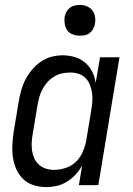

<svg xmlns="http://www.w3.org/2000/svg" viewBox="-20 -753 540 781"><path d="M169 8Q142 8 117.5 0.5Q93 -7 75 -24Q57 -41 46.5 -64.5Q36 -88 32.5 -113.5Q29 -139 30.5 -166Q32 -193 36 -219L56 -339Q60 -362 66 -384.5Q72 -407 83 -428.5Q94 -450 110 -469Q126 -488 146 -502Q166 -516 189 -522Q212 -528 235 -528Q260 -528 284 -521Q308 -514 326 -498.5Q344 -483 355 -461.5Q366 -440 369 -415L387 -520H466L380 0H301L314 -80Q303 -60 287.5 -43Q272 -26 252.5 -14Q233 -2 211.5 3Q190 8 169 8ZM200 -62Q223 -62 247.5 -70Q272 -78 289.5 -95.5Q307 -113 317 -136.5Q327 -160 331 -183L351 -303Q354 -321 355.5 -339Q357 -357 354.5 -374Q352 -391 346 -407Q340 -423 328.5 -435Q317 -447 300.5 -452.5Q284 -458 266 -458Q250 -458 233 -454.5Q216 -451 201 -442Q186 -433 174 -420Q162 -407 153.5 -391.5Q145 -376 140.5 -360Q136 -344 133 -328L113 -208Q110 -191 109 -173.5Q108 -156 110.5 -139.5Q113 -123 120 -108Q127 -93 139 -82.5Q151 -72 167 -67Q183 -62 200 -62ZM304 -608Q290 -608 276 -613Q262 -618 254 -629Q246 -640 243.5 -655Q241 -670 243 -685Q245 -695 250.5 -705Q256 -715 264.5 -721.5Q273 -728 283.5 -730.5Q294 -733 305 -733Q319 -733 333 -727.5Q347 -722 355.5 -711Q364 -700 366.5 -685Q369 -670 366 -655Q364 -645 358.5 -635Q353 -625 344.5 -618.5Q336 -612 325.5 -610Q315 -608 304 -608Z"/></svg>

Font: Iosevka Custom
Style: Italic
Weight: 400
Italic angle: -9°
Monospace: yes
Designer: Belleve Invis
Foundry: Belleve Invis
Version: Version 30.3.3; ttfautohint (v1.8.3)